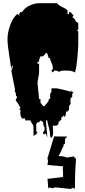

<svg xmlns="http://www.w3.org/2000/svg" viewBox="-20 -761 544 1223"><path d="M353 233.4Q390.6 233.4 405.3 242.7L451.7 235.4Q451.7 243.7 454.1 243.7L456.1 241.7Q464.4 245.6 463.9 260.7Q457 337.9 457 441.4Q451.7 441.4 445.8 434.6Q444.3 434.6 438.5 438.5Q432.6 442.4 427.2 442.4L335.9 432.6Q326.7 432.6 323.2 435.3Q319.8 438 315.4 438L295.4 433.6H293L287.6 440.4L282.7 378.4L381.8 366.7Q381.8 322.3 379.4 307.6H381.3V300.8L385.3 298.8L282.2 290L285.2 268.6Q285.2 268.6 286.1 262.7L285.2 260.7L282.2 247.6L324.7 107.9L408.2 108.9Q408.7 110.4 401.9 115.5Q395 120.6 395 124L393.1 156.2L386.2 158.2Q386.2 168.5 379.4 179.9Q372.6 191.4 370.1 199.2H371.1ZM219.2 -231.4 229 -129.9H237.8V-106.9L254.9 -85H262.7Q280.3 -104.5 290.5 -118.7Q289.1 -120.1 289.1 -123Q289.1 -126 291.5 -129.2Q293.9 -132.3 295.4 -132.3Q296.9 -132.3 299.3 -129.9V-163.1L307.6 -175.8V-198.2H343.3Q350.6 -197.3 386.2 -188.7Q421.9 -180.2 432.6 -175.8L430.2 -186L439.9 -175.8H448.7L439.9 -163.1V-141.6Q428.2 -141.6 428.2 -122.6L430.2 -101.1L419.9 -85V-62.5L410.2 -50.3H400.4Q400.4 -24.4 391.6 -16.6L380.4 -27.8Q381.3 -26.9 381.3 -23.4Q381.3 -15.1 374 -15.1L371.6 -16.6Q371.6 -3.9 369.9 0.2Q368.2 4.4 362.5 8.1Q356.9 11.7 352.5 17.6V28.3Q344.7 39.6 333.5 39.6H316.4L318.4 78.6Q319.8 101.6 307.6 119.1L299.3 106.9Q299.3 79.1 290.3 47.4Q281.2 15.6 281.2 5.9H272.9Q272.9 25.9 277.1 61.5Q281.2 97.2 281.2 115.2Q272.9 90.8 272.5 90.6Q272 90.3 269.5 90.3Q262.2 90.3 262.2 95.7Q256.8 95.7 253.9 86.9Q253.9 80.1 258.8 75.2Q263.7 70.3 263.7 67.4V50.3Q254.9 39.6 254.9 17.6L237.8 5.9L229 17.6H219.2L210.9 28.3V74.2Q213.4 77.6 217.3 84.5L210.9 91.8V95.2L193.4 104V50.3Q193.4 38.1 184.3 26.1Q175.3 14.2 175.3 5.9H140.1V-6.3H120.6Q109.4 -20 109.4 -39.3Q109.4 -58.6 110.4 -62.5H101.6L110.4 -73.7Q93.8 -106.9 81.1 -118.7V-129.9L90.3 -141.6L81.1 -152.3L81.5 -157.2Q81.5 -169.9 71.8 -186H76.7L51.8 -311L62 -327.6L51.8 -321.8Q50.3 -336.9 39.1 -405.5Q27.8 -474.1 27.8 -513.7Q27.8 -553.2 44.9 -600.8Q62 -648.4 90.3 -672.4L105 -661.1L101.6 -672.4L110.4 -683.6H120.6Q135.7 -710 168.2 -725.3Q200.7 -740.7 229 -740.7H343.3Q352.5 -727.5 376.7 -716.3Q400.9 -705.1 410.2 -694.8V-672.4H419.9V-683.6H430.2L448.7 -661.1L439.9 -650.4Q449.7 -650.4 458.7 -633.1Q467.8 -615.7 478.5 -615.7V-571.3H469.7L478.5 -559.1V-480Q478.5 -454.1 472.2 -386.2Q465.8 -318.4 459.5 -311V-299.3Q441.4 -307.6 430.9 -309.6Q420.4 -311.5 392.1 -311.5Q363.8 -311.5 356.4 -302.7Q346.7 -311.5 333 -311.5L326.2 -311L316.4 -299.3L307.6 -311L316.4 -321.8V-333.5Q316.4 -343.8 307.9 -360.8Q299.3 -377.9 299.3 -390.1H290.5Q287.6 -396.5 285.2 -407Q282.7 -417.5 280.3 -420.7Q277.8 -423.8 274.2 -423.8Q270.5 -423.8 268.1 -418Q265.6 -412.1 264.6 -412.1Q263.7 -412.1 263.7 -412.6L254.9 -402.3H237.8Q228 -377.9 228 -373Q228 -368.2 229 -367.2H219.2V-355H229V-299.3Q229 -290 224.1 -267.3Q219.2 -244.6 219.2 -231.4ZM51.8 -321.8Q61.5 -331.5 61.5 -335.2Q61.5 -338.9 61.8 -340.6Q62 -342.3 62 -344.7Q51.8 -337.4 51.8 -321.8ZM219.2 81.1V92.8L217.3 84.5ZM220.2 106 219.2 98.1V92.8Q220.2 96.7 220.2 106ZM263.7 99.6Q262.2 98.1 262.2 95.7Z"/></svg>

Font: Butcherman Caps
Style: Regular
Weight: 400
Version: Version 001.003